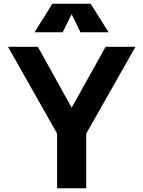

<svg xmlns="http://www.w3.org/2000/svg" viewBox="-20 -1009 768 1029"><path d="M23 0ZM442 -293V0H286V-293L23 -758H183L364 -432L546 -758H706ZM411 -836 364 -933 316 -836H165L261 -989H466L562 -836Z"/></svg>

Font: Biryani ExtraBold
Style: Regular
Weight: 800
Designer: Dan Reynolds and Mathieu Reguer
Foundry: Dan Reynolds and Mathieu Reguer
Version: Version 1.004; ttfautohint (v1.1) -l 5 -r 5 -G 72 -x 0 -D la